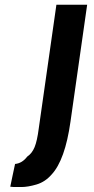

<svg xmlns="http://www.w3.org/2000/svg" viewBox="-20 -625 392 799"><path d="M273.3 -118.7Q250.7 41.3 194.7 101.3Q168 132 132 142.7Q96 153.3 69.3 153.3Q69.3 153.3 37.3 153.3Q30.7 153.3 22.7 152Q28 128 32.7 104Q37.3 80 42.7 57.3Q72 54.7 93.3 26.7Q113.3 13.3 124 -12.7Q134.7 -38.7 141.3 -90.7L214.7 -605.3H342.7Z"/></svg>

Font: Timmana
Style: Regular
Weight: 400
Designer: Appaji Ambarisha Darbha
Foundry: Andhrapradesh Society for Knowledge Networks
Version: Version 1.0.4; ttfautohint (v1.2.42-39fb)